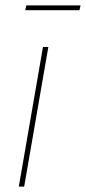

<svg xmlns="http://www.w3.org/2000/svg" viewBox="-20 -695 320 715"><path d="M50 0H70L160 -520H140ZM74 -657H276L280 -675H78Z"/></svg>

Font: Fixel Display 20240404 Thin
Style: Italic
Weight: 100
Italic angle: -10°
Designer: AlfaBravo + MacPaw
Foundry: Kyrylo Tkachov, Marchela Mozhyna, Serhii Makarenko, Maria Weinstein, Zakhar Kryvoshyya
Version: Version 1.211;Glyphs 3.2 (3225)